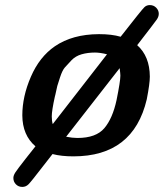

<svg xmlns="http://www.w3.org/2000/svg" viewBox="-20 -611 652 764"><path d="M33.2 97.2Q33.2 87.4 41 75.2Q48.8 63 84 18.1Q106.9 -10.7 121.1 -28.8Q69.3 -72.8 68.8 -151.9Q68.8 -227.1 103 -305.9Q137.2 -384.8 198.2 -426.8Q268.1 -474.6 373 -475.1H375Q424.8 -475.1 460 -464.8Q545.9 -574.7 554.2 -582Q563 -590.8 576.2 -590.8Q591.3 -590.8 601.6 -580.3Q611.8 -569.8 611.8 -556.2Q611.8 -544.9 604 -533.4Q596.2 -522 525.9 -431.2Q575.7 -387.2 576.2 -306.2Q576.2 -278.3 564 -215.8Q510.7 11.2 272 11.2Q224.1 11.2 189 2Q173.8 21 150.9 50.8Q104 111.8 93.5 122.3Q83 132.8 68.8 132.8Q53.7 132.8 43.5 122.6Q33.2 112.3 33.2 97.2ZM186 -147.9Q186 -129.9 189.9 -117.2L405.8 -395Q377.9 -401.9 357.9 -401.9Q329.1 -401.9 304.9 -395Q280.8 -388.2 264.4 -371.1Q248 -354 238 -342.5Q228 -331.1 219 -303.5Q210 -275.9 208 -269Q206.1 -262.2 200.2 -233.9Q199.2 -229 198.2 -226.1Q186 -170.9 186 -147.9ZM243.2 -66.9Q268.1 -62 288.1 -62Q362.3 -62 395.3 -101.1Q428.2 -140.1 443.8 -212.9Q459 -288.1 459 -310.1Q459 -317.9 456.1 -339.8Z"/></svg>

Font: CMU Sans Serif
Style: BoldOblique
Weight: 700
Italic angle: -12°
Version: Version 0.7.0